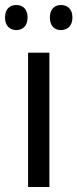

<svg xmlns="http://www.w3.org/2000/svg" viewBox="-34 -746 309 766"><path d="M-14 -676C-14 -642 6 -626 31 -626C56 -626 76 -642 76 -676C76 -711 56 -726 31 -726C6 -726 -14 -711 -14 -676ZM165 -676C165 -642 184 -626 209 -626C234 -626 255 -642 255 -676C255 -711 234 -726 209 -726C185 -726 165 -711 165 -676ZM163 0V-536H78V0Z"/></svg>

Font: Noto Sans Khmer UI SemiCondensed
Style: Regular
Weight: 400
Width: 4
Designer: Danh Hong and the Monotype Design Team
Foundry: Monotype Imaging Inc.
Version: Version 2.002